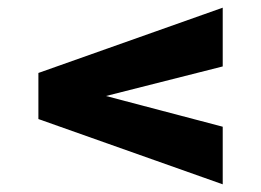

<svg xmlns="http://www.w3.org/2000/svg" viewBox="-20 -600 680 500"><path d="M560 -120V-270L256 -350L560 -427V-580L80 -410V-290Z"/></svg>

Font: Goldman
Style: Bold
Weight: 700
Designer: Jaikishan Patel
Version: Version 1.000; ttfautohint (v1.8.3)